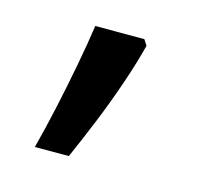

<svg xmlns="http://www.w3.org/2000/svg" viewBox="-52 -171 371 355"><g transform="rotate(15 134.0 6.5)"><path d="M192 -105Q183 -70 169 -29Q155 12 138.5 52.5Q122 93 106 129H41Q51 91 60.5 47.5Q70 4 78 -38.5Q86 -81 91 -116H185Z"/></g></svg>

Font: Noto Sans Meetei Mayek
Style: Regular
Weight: 400
Designer: Monotype Design Team and Neelakash Kshetrimayum
Foundry: Monotype Imaging Inc.
Version: Version 2.002